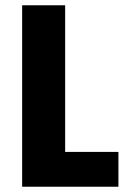

<svg xmlns="http://www.w3.org/2000/svg" viewBox="-20 -708 475 728"><path d="M64 0H429V-132H227V-688H64Z"/></svg>

Font: Secuela Black
Style: Regular
Weight: 900
Designer: Fernando Haro
Foundry: deFharo
Version: Version 1.704